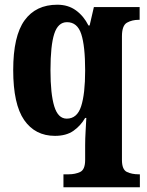

<svg xmlns="http://www.w3.org/2000/svg" viewBox="-20 -566 622 814"><path d="M249 228V173H271Q299 173 320 163Q341 153 341 112V50Q341 21 343 -11.5Q345 -44 346 -66H341Q322 -33 291.5 -11.5Q261 10 213 10Q129 10 82.5 -57Q36 -124 36 -269Q36 -413 84 -479.5Q132 -546 223 -546Q269 -546 302 -522Q335 -498 355 -458H360L378 -536H572V-482H568Q540 -482 518.5 -470Q497 -458 497 -412V112Q497 153 518 163Q539 173 568 173H573V228ZM263 -63Q307 -63 324 -115.5Q341 -168 341 -267Q341 -371 324.5 -421.5Q308 -472 264 -472Q226 -472 210 -422.5Q194 -373 194 -268Q194 -168 210 -115.5Q226 -63 263 -63Z"/></svg>

Font: Noto Serif Bengali Condensed ExtraBold
Style: Regular
Weight: 800
Width: 3
Designer: Juan Bruce, Universal Thirst, Indian Type Foundry and the Monotype Design Team.
Foundry: Monotype Imaging Inc.
Version: Version 2.003; ttfautohint (v1.8.4.7-5d5b)